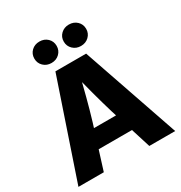

<svg xmlns="http://www.w3.org/2000/svg" viewBox="-214 -1100 1180 1252"><g transform="rotate(-30 376.0 -474.0)"><path d="M11.7 0 258.3 -727.5H489.7L740.2 0H545.4L445.3 -318.8Q421.4 -398.9 398.4 -483.9Q375.5 -568.8 351.6 -664.6H395Q371.1 -568.8 348.9 -483.6Q326.7 -398.4 302.7 -318.8L202.6 0ZM180.2 -146.5V-281.2H571.8V-146.5ZM486.3 -787.1Q450.7 -787.1 426.5 -810.3Q402.3 -833.5 402.3 -867.7Q402.3 -902.3 426.5 -925.3Q450.7 -948.2 486.3 -948.2Q522.5 -948.2 546.6 -925.3Q570.8 -902.3 570.8 -867.7Q570.8 -833.5 546.6 -810.3Q522.5 -787.1 486.3 -787.1ZM264.6 -787.1Q228.5 -787.1 204.6 -810.3Q180.7 -833.5 180.7 -867.7Q180.7 -902.3 204.6 -925.3Q228.5 -948.2 264.6 -948.2Q300.8 -948.2 324.7 -925.3Q348.6 -902.3 348.6 -867.7Q348.6 -833.5 324.7 -810.3Q300.8 -787.1 264.6 -787.1Z"/></g></svg>

Font: Inter 24pt ExtraBold
Style: Regular
Weight: 800
Designer: Rasmus Andersson
Foundry: rsms
Version: Version 4.001;git-66647c0bb